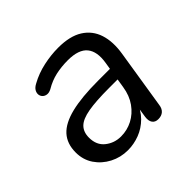

<svg xmlns="http://www.w3.org/2000/svg" viewBox="-128 -640 794 794"><g transform="rotate(-45 269.5 -243.0)"><path d="M204.2 8.9Q161.9 8.9 125.4 -10Q89 -28.9 66.7 -61.8Q44.5 -94.8 44.5 -137.3Q44.5 -188.8 73.2 -220.5Q102 -252.2 163 -267.1Q224 -282 319.5 -282H400L391.7 -228.6H330.8Q253.8 -228.6 209.2 -220.7Q164.7 -212.9 145.7 -193.9Q126.7 -174.9 126.7 -142.1Q126.7 -98.1 156.1 -74.9Q185.4 -51.6 224.2 -51.6Q260.4 -51.6 292 -68Q323.5 -84.4 345.8 -115.5Q368 -146.6 374.6 -190.1L394.1 -311.7Q403.7 -369.8 379.1 -400.1Q354.5 -430.4 291.1 -430.4Q254.3 -430.4 221 -423.2Q187.6 -415.9 155.1 -396.6Q141.9 -389.7 130.9 -391.1Q119.9 -392.5 112.8 -399.5Q105.7 -406.6 104.7 -416.6Q103.7 -426.6 109.7 -436.9Q115.8 -447.2 130.9 -455Q169.2 -476.2 213.3 -485.7Q257.5 -495.3 299.6 -495.3Q368 -495.3 408.5 -469.7Q449 -444.2 464 -398.2Q478.9 -352.1 468.9 -290.3L428.1 -33.3Q425.7 -13.5 414.3 -3.3Q402.9 6.9 383.9 6.9Q365.9 6.9 357.5 -5Q349 -16.9 351.9 -38.7L364.5 -119.8L373.1 -110.4Q359.7 -69.8 333.1 -43.2Q306.5 -16.7 272.9 -3.9Q239.3 8.9 204.2 8.9Z"/></g></svg>

Font: Nunito ExtraLight
Style: Italic
Weight: 200
Italic angle: -9°
Designer: Vernon Adams
Foundry: Vernon Adams
Version: Version 3.602